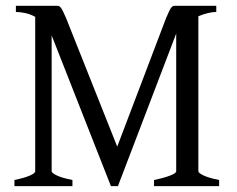

<svg xmlns="http://www.w3.org/2000/svg" viewBox="-20 -635 807 655"><path d="M717.8 -594.2Q705.1 -594.2 689 -590.3Q672.9 -586.4 656.7 -579.6V-50.8Q656.7 -44.9 674.6 -36.4Q692.4 -27.8 727.5 -21V0H505.4V-21Q538.6 -27.8 559.8 -35.9Q581.1 -43.9 581.1 -50.8V-520.5L382.3 0H358.4L156.2 -514.2V-50.8Q156.2 -44.9 174.1 -36.4Q191.9 -27.8 227.1 -21V0H29.3V-21Q63 -27.8 81.5 -35.9Q100.1 -43.9 100.1 -50.8V-577.6Q83 -586.9 65.4 -590.6Q47.9 -594.2 34.2 -594.2V-615.2H173.8Q178.7 -615.2 181.9 -613.8Q185.1 -612.3 188.2 -607.9Q191.4 -603.5 195.3 -595.5Q199.2 -587.4 205.1 -574.2L379.9 -134.8L546.9 -574.2Q553.2 -588.9 557.1 -596.9Q561 -605 564.2 -609.1Q567.4 -613.3 570.6 -614.3Q573.7 -615.2 578.1 -615.2H717.8Z"/></svg>

Font: Gentium Plus CyrE
Style: Regular
Weight: 400
Designer: J. Victor Gaultney, Annie Olsen, Iska Routamaa, Becca Hirsbrunner
Foundry: SIL International
Version: Version 5.000